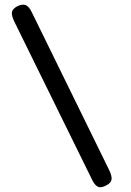

<svg xmlns="http://www.w3.org/2000/svg" viewBox="-20 -745 559 819"><path d="M431 47Q410 58 396.5 51Q383 44 371 18L41 -653Q28 -680 31 -694Q34 -708 55 -719Q77 -729 91 -722.5Q105 -716 117 -690L445 -21Q459 8 455.5 22.5Q452 37 431 47Z"/></svg>

Font: Fredoka
Style: Regular
Weight: 400
Designer: Ben Nathan
Foundry: Milena B. Brandão, Ben Nathan
Version: Version 2.001